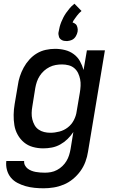

<svg xmlns="http://www.w3.org/2000/svg" viewBox="-20 -791 640 1034"><path d="M215 223Q190 223 165.5 220.5Q141 218 118 211.5Q95 205 74 194Q53 183 38.5 165.5Q24 148 17.5 124.5Q11 101 14 76H110Q109 89 114.5 99.5Q120 110 129 117Q138 124 149.5 128.5Q161 133 172.5 135Q184 137 196.5 138Q209 139 222 139Q238 139 254.5 136Q271 133 287 124.5Q303 116 316 103.5Q329 91 338 76Q347 61 352 45Q357 29 360 12L375 -80Q361 -59 343.5 -42Q326 -25 304.5 -13Q283 -1 259.5 3.5Q236 8 213 8Q184 8 157 0.5Q130 -7 109.5 -24Q89 -41 75.5 -65Q62 -89 57.5 -116.5Q53 -144 53.5 -173Q54 -202 59 -231L76 -331Q79 -355 87 -379.5Q95 -404 107.5 -427Q120 -450 138 -470Q156 -490 178.5 -503.5Q201 -517 226.5 -522.5Q252 -528 276 -528Q304 -528 330 -521.5Q356 -515 377 -499.5Q398 -484 410.5 -461.5Q423 -439 430 -414L448 -520H545L454 26Q450 53 440 80Q430 107 413 130.5Q396 154 373 173Q350 192 323.5 203Q297 214 269.5 218.5Q242 223 215 223ZM251 -76Q275 -76 300 -82.5Q325 -89 345.5 -105Q366 -121 378 -144.5Q390 -168 393 -192L410 -292Q413 -310 414 -328.5Q415 -347 411.5 -364.5Q408 -382 400.5 -397.5Q393 -413 380 -424Q367 -435 349.5 -439.5Q332 -444 314 -444Q297 -444 280 -441Q263 -438 247 -430Q231 -422 217.5 -410Q204 -398 194 -382.5Q184 -367 178.5 -350.5Q173 -334 170 -317L154 -217Q151 -200 150.5 -182.5Q150 -165 154 -148.5Q158 -132 166 -117.5Q174 -103 187.5 -93.5Q201 -84 217.5 -80Q234 -76 251 -76ZM338 -570Q332 -570 325.5 -571Q319 -572 313.5 -575Q308 -578 304 -582Q300 -586 298 -591.5Q296 -597 295 -604.5Q294 -612 295 -616L296 -621Q298 -634 301.5 -647Q305 -660 310 -672.5Q315 -685 321.5 -697.5Q328 -710 336 -721.5Q344 -733 354.5 -745.5Q365 -758 373 -764L381 -771L419 -732Q412 -726 406 -720Q400 -714 395 -707Q390 -700 384 -692Q378 -684 375 -679L371 -670Q375 -669 379.5 -666.5Q384 -664 387.5 -661Q391 -658 393 -654Q395 -650 396.5 -645Q398 -640 398.5 -634Q399 -628 398 -625V-621Q397 -615 394.5 -608.5Q392 -602 388.5 -596Q385 -590 380 -585Q375 -580 369 -577Q363 -574 355 -572Q347 -570 343 -570Z"/></svg>

Font: Iosevka Aile Medium Oblique
Style: Regular
Weight: 500
Italic angle: -9°
Designer: Belleve Invis
Foundry: Belleve Invis
Version: Version 31.1.0; ttfautohint (v1.8.4)